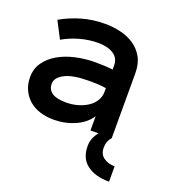

<svg xmlns="http://www.w3.org/2000/svg" viewBox="-122 -566 789 850"><g transform="rotate(20 272.0 -140.5)"><path d="M330.1 -66.9Q306.2 -29.8 259.5 -9.3Q212.9 11.2 159.2 11.2Q126 11.2 96.4 2.2Q66.9 -6.8 45.4 -24.9Q23.9 -43 11 -69.6Q-2 -96.2 -2 -130.9Q-2 -170.9 19.5 -200.9Q41 -231 75.9 -251Q110.8 -271 156 -281Q201.2 -291 248 -291Q273.9 -291 292.5 -290Q311 -289.1 330.1 -287.1V-305.2Q330.1 -340.8 302.5 -358.4Q274.9 -376 230 -376Q189 -376 146.5 -364.5Q104 -353 65.9 -331.1L24.9 -410.2Q69.8 -436 121.3 -450.9Q172.9 -465.8 230 -465.8Q267.1 -465.8 303 -457.5Q338.9 -449.2 367.4 -430.2Q396 -411.1 413.1 -380.6Q430.2 -350.1 430.2 -305.2V0Q411.1 21 411.1 50.8Q411.1 82 432.6 97.4Q454.1 112.8 484.9 112.8V185.1Q418.9 185.1 380.4 156Q341.8 127 341.8 68.8Q341.8 48.8 348.9 31.5Q356 14.2 368.2 0H330.1ZM185.1 -79.1Q214.8 -79.1 241 -86.7Q267.1 -94.2 287.1 -107.7Q307.1 -121.1 318.6 -140.1Q330.1 -159.2 330.1 -182.1V-199.2Q306.2 -203.1 285.2 -203.6Q264.2 -204.1 248 -204.1Q173.8 -204.1 136 -184.6Q98.1 -165 98.1 -136.2Q98.1 -79.1 185.1 -79.1Z"/></g></svg>

Font: Anonymous Pro
Style: Bold
Weight: 700
Monospace: yes
Designer: Mark Simonson
Version: Version 1.003